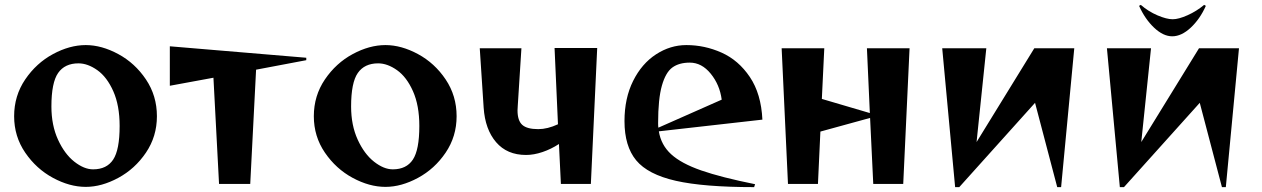

<svg xmlns="http://www.w3.org/2000/svg" viewBox="-20 -755 5179 788"><path d="M38 -278Q38 -362 83.5 -429Q129 -496 197.5 -533Q266 -570 332 -570Q397 -570 465.5 -533Q534 -496 579 -429Q624 -362 624 -278Q624 -195 579 -128.5Q534 -62 465.5 -25Q397 12 332 12Q266 12 197.5 -25Q129 -62 83.5 -128.5Q38 -195 38 -278ZM362 -60Q418 -60 444.5 -100Q471 -140 471 -238Q471 -322 445 -380.5Q419 -439 379.5 -467Q340 -495 302 -495Q246 -495 218.5 -455.5Q191 -416 191 -318Q191 -241 218 -182Q245 -123 285 -91.5Q325 -60 362 -60Z M856 -436 677 -403V-565L1237 -518V-508L1031 -469L1007 0H879Z M1268 -278Q1268 -362 1313.5 -429Q1359 -496 1427.5 -533Q1496 -570 1562 -570Q1627 -570 1695.5 -533Q1764 -496 1809 -429Q1854 -362 1854 -278Q1854 -195 1809 -128.5Q1764 -62 1695.5 -25Q1627 12 1562 12Q1496 12 1427.5 -25Q1359 -62 1313.5 -128.5Q1268 -195 1268 -278ZM1592 -60Q1648 -60 1674.5 -100Q1701 -140 1701 -238Q1701 -322 1675 -380.5Q1649 -439 1609.5 -467Q1570 -495 1532 -495Q1476 -495 1448.5 -455.5Q1421 -416 1421 -318Q1421 -241 1448 -182Q1475 -123 1515 -91.5Q1555 -60 1592 -60Z M2139 -119Q2061 -119 2016 -171.5Q1971 -224 1965 -313L1949 -557H2120L2105 -321L2104 -302Q2104 -260 2123.5 -242.5Q2143 -225 2189 -225Q2227 -225 2270 -245L2256 -558H2431L2405 0H2282L2274 -164Q2242 -143 2206.5 -131Q2171 -119 2139 -119Z M2543 -258Q2543 -352 2578.5 -423Q2614 -494 2672.5 -532Q2731 -570 2797 -570Q2872 -570 2941.5 -539Q3011 -508 3057.5 -439Q3104 -370 3109 -264L2684 -216Q2693 -160 2734.5 -122Q2776 -84 2858 -55.5Q2940 -27 3079 1L3075 13Q2868 13 2753.5 -13Q2639 -39 2591 -97Q2543 -155 2543 -258ZM2682 -231 2942 -346Q2934 -407 2897 -452.5Q2860 -498 2811 -498Q2767 -498 2739.5 -478Q2712 -458 2696.5 -403.5Q2681 -349 2681 -250Q2681 -237 2682 -231Z M3188 -557H3363L3353 -349L3550 -291L3538 -557H3713L3687 0H3564L3551 -271L3347 -215L3337 0H3214Z M3847 -557H4028L3988 -172L4225 -557H4389L4335 13H4319L4228 -333L3917 13H3900Z M4523 -557H4704L4664 -172L4901 -557H5065L5011 13H4995L4904 -333L4593 13H4576ZM4662 -735Q4693 -708 4730.5 -692Q4768 -676 4793 -676Q4817 -676 4854 -692.5Q4891 -709 4922 -735L4929 -731Q4905 -677 4867 -641.5Q4829 -606 4791 -606Q4754 -606 4716.5 -641.5Q4679 -677 4655 -731Z"/></svg>

Font: Tiejili SC
Style: Regular
Weight: 400
Designer: Buernia
Foundry: Ershou Xiaoxi Press
Version: Version 1.100